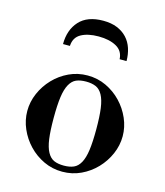

<svg xmlns="http://www.w3.org/2000/svg" viewBox="-111 -818 785 914"><g transform="rotate(15 281.0 -360.5)"><path d="M46 -225Q46 -270 64.5 -312.5Q83 -355 115 -388.5Q147 -422 189.5 -442Q232 -462 281 -462Q330 -462 372.5 -442Q415 -422 447 -388.5Q479 -355 497.5 -312.5Q516 -270 516 -225Q516 -180 497.5 -137.5Q479 -95 447 -61.5Q415 -28 372.5 -8Q330 12 281 12Q232 12 189.5 -8Q147 -28 115 -61.5Q83 -95 64.5 -137.5Q46 -180 46 -225ZM176 -225Q176 -162 181.5 -122Q187 -82 200 -58.5Q213 -35 232.5 -26.5Q252 -18 281 -18Q309 -18 329 -26.5Q349 -35 362 -58.5Q375 -82 380.5 -122Q386 -162 386 -225Q386 -288 380.5 -328Q375 -368 362 -391.5Q349 -415 329 -423.5Q309 -432 281 -432Q252 -432 232.5 -423.5Q213 -415 200 -391.5Q187 -368 181.5 -328Q176 -288 176 -225ZM128 -576Q128 -646 167.5 -689.5Q207 -733 285 -733Q325 -733 354 -721Q383 -709 402.5 -688Q422 -667 431.5 -638Q441 -609 441 -576H407Q405 -617 370.5 -636Q336 -655 283 -655Q230 -655 197 -636.5Q164 -618 162 -576Z"/></g></svg>

Font: Libre Bodoni
Style: Regular
Weight: 400
Designer: Pablo Impallari, Rodrigo Fuenzalida
Foundry: Pablo Impallari, Rodrigo Fuenzalida
Version: Version 1.001; ttfautohint (v1.5.65-e2d9)